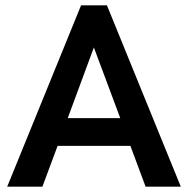

<svg xmlns="http://www.w3.org/2000/svg" viewBox="-20 -700 705 720"><path d="M284 -680H381L658 0H526L469 -153H196L139 0H7ZM431 -257 332 -522 234 -257Z"/></svg>

Font: Teachers SemiBold
Style: Regular
Weight: 600
Designer: Alfredo Marco Pradil & Chank Diesel
Version: Version 0.009